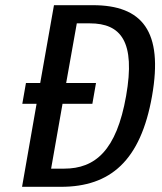

<svg xmlns="http://www.w3.org/2000/svg" viewBox="-20 -720 625 740"><path d="M215 0C405 0 522 -100 566 -350C610 -600 528 -700 338 -700H188L135 -400H80L66 -320H121L65 0ZM177 -70 221 -320H336L350 -400H235L276 -630H326C446 -630 503 -560 466 -350C429 -140 347 -70 227 -70Z"/></svg>

Font: Scada
Style: Italic
Weight: 400
Designer: Jovanny Lemonad
Foundry: Jovanny Lemonad
Version: Version 3.005